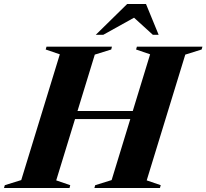

<svg xmlns="http://www.w3.org/2000/svg" viewBox="-65 -938 1030 958"><path d="M214 -344 228 -384H692.5L678 -344ZM233.5 -667 163 -691 167 -705H493.5L490 -691L408 -665.5L215.5 -38L285.5 -14L282 0H-45L-41 -14L41 -39.5ZM684 -667 614 -691 618 -705H945L941 -691L859.5 -665.5L667 -38L737 -14L733 0H406L410 -14L492 -39.5ZM413 -764.5 569.5 -918H663.5L726.5 -764.5H697.5L587 -865H631.5L450.5 -764.5Z"/></svg>

Font: Newsreader 60pt
Style: Bold Italic
Weight: 700
Italic angle: -17°
Designer: Hugues Gentile
Foundry: Production Type
Version: Version 1.003